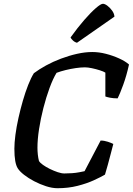

<svg xmlns="http://www.w3.org/2000/svg" viewBox="-20 -995 702 1015"><path d="M284 0Q256 0 223.5 -10.5Q191 -21 160.5 -37Q130 -53 107 -71Q84 -89 74 -105Q65 -119 60.5 -144.5Q56 -170 56 -209Q56 -240 61.5 -282Q67 -324 77.5 -371Q88 -418 101 -463Q114 -508 129 -546Q144 -584 159 -608Q187 -629 223.5 -649Q260 -669 302.5 -685Q345 -701 387.5 -710.5Q430 -720 468 -720Q503 -720 540 -710.5Q577 -701 610 -686Q643 -671 662 -654Q649 -595 631.5 -547Q614 -499 602 -475Q579 -475 561.5 -478.5Q544 -482 537 -485V-611Q528 -617 507.5 -623.5Q487 -630 465.5 -634.5Q444 -639 429 -639Q407 -639 380 -635Q353 -631 326.5 -624.5Q300 -618 279 -610Q260 -579 242 -530Q224 -481 209.5 -424.5Q195 -368 186.5 -313Q178 -258 178 -214Q178 -196 180 -177.5Q182 -159 186 -144Q191 -135 207 -123.5Q223 -112 243.5 -102Q264 -92 284.5 -85Q305 -78 320 -78Q340 -78 361 -79.5Q382 -81 399.5 -84.5Q417 -88 427 -90L512 -252Q531 -252 550.5 -245.5Q570 -239 579 -234Q574 -214 566 -184Q558 -154 550 -124Q542 -94 535 -72Q513 -59 476 -42Q439 -25 390 -12.5Q341 0 284 0ZM387 -769Q375 -772 365.5 -781Q356 -790 353 -797Q391 -850 425.5 -889.5Q460 -929 486.5 -952Q513 -975 524 -975Q534 -975 548 -964.5Q562 -954 573 -938.5Q584 -923 585 -907Z"/></svg>

Font: Texturina 12pt SemiBold
Style: Italic
Weight: 600
Italic angle: -11°
Version: Version 1.002